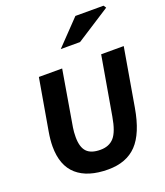

<svg xmlns="http://www.w3.org/2000/svg" viewBox="-179 -1130 1088 1263"><g transform="rotate(-20 365.5 -498.5)"><path d="M65 -254Q65 -299 75 -357L137 -715H300L234 -326Q229 -296 229 -260Q229 -190 259 -158Q289 -126 355 -126Q416 -126 450.5 -165Q485 -204 502 -305L573 -715H731L661 -308Q632 -139 559.5 -63Q487 13 359 13Q217 13 141 -53.5Q65 -120 65 -254ZM500 -1010H697L709 -992L470 -838H335Z"/></g></svg>

Font: Nebula Sans Bold
Style: Regular
Weight: 700
Italic angle: -9°
Designer: Paul D. Hunt for Adobe (as Source Sans)
Foundry: Nebula Entertainment & Broadcasting LLC
Version: Version 1.010